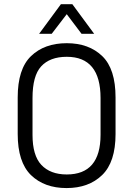

<svg xmlns="http://www.w3.org/2000/svg" viewBox="-20 -910 649 937"><path d="M130.9 -55.7Q66.4 -119.1 66.4 -255.9V-434.6Q66.4 -573.2 130.9 -635.7Q196.3 -699.2 305.7 -699.2Q414.1 -699.2 479.5 -635.7Q543.9 -573.2 543.9 -434.6V-255.9Q543.9 -119.1 478.5 -55.7Q413.1 7.8 304.7 7.8Q196.3 7.8 130.9 -55.7ZM470.7 -252V-431.6Q470.7 -632.8 305.7 -632.8Q223.6 -632.8 180.7 -585.9Q138.7 -540 138.7 -431.6V-252Q138.7 -151.4 181.6 -105.5Q225.6 -58.6 305.7 -58.6Q470.7 -58.6 470.7 -252ZM277.3 -889.6H333L439.5 -745.1H377.9L305.7 -840.8L232.4 -745.1H170.9Z"/></svg>

Font: DINish
Style: Regular
Weight: 400
Designer: Bert Driehuis
Foundry: Playbeing
Version: Version 3.008; git-95204e4c-release